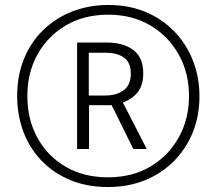

<svg xmlns="http://www.w3.org/2000/svg" viewBox="-20 -743 870 772"><path d="M414 9Q330 9 262.5 -19Q195 -47 147 -97Q99 -147 74 -213.5Q49 -280 49 -357Q49 -439 76.5 -506.5Q104 -574 154 -622.5Q204 -671 271 -697Q338 -723 416 -723Q498 -723 565 -695Q632 -667 680.5 -617Q729 -567 755.5 -500Q782 -433 782 -356Q782 -277 755 -210.5Q728 -144 678.5 -94.5Q629 -45 562 -18Q495 9 414 9ZM414 -30Q512 -30 585 -73.5Q658 -117 699 -191Q740 -265 740 -357Q740 -450 698.5 -524Q657 -598 584 -641Q511 -684 415 -684Q318 -684 245 -641Q172 -598 131 -524.5Q90 -451 90 -357Q90 -262 131 -188Q172 -114 245 -72Q318 -30 414 -30ZM290 -144V-572H408Q476 -572 516 -542Q556 -512 556 -448Q556 -400 533.5 -372Q511 -344 474 -331L570 -144H516L429 -320H338V-144ZM403 -359Q448 -359 477 -380Q506 -401 506 -447Q506 -491 479 -511Q452 -531 404 -531H337V-359Z"/></svg>

Font: Noto Sans Lao UI ExtCond Light
Style: Regular
Weight: 300
Width: 2
Designer: Monotype Design Team
Foundry: Monotype Imaging Inc.
Version: Version 2.000; ttfautohint (v1.8.4.7-5d5b)